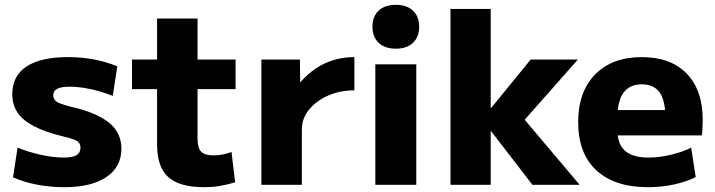

<svg xmlns="http://www.w3.org/2000/svg" viewBox="-20 -767 2966 797"><path d="M247 10Q189 10 133.5 -0.5Q78 -11 34 -31L53 -154Q104 -134 153.5 -123.5Q203 -113 245 -113Q282 -113 298 -123Q314 -133 314 -154Q314 -166 308 -174Q302 -182 286.5 -188Q271 -194 241 -201Q167 -219 121 -243Q75 -267 53 -299.5Q31 -332 31 -376Q31 -452 90 -491Q149 -530 263 -530Q316 -530 366 -521Q416 -512 467 -492L448 -369Q399 -388 354 -397.5Q309 -407 269 -407Q234 -407 217.5 -398.5Q201 -390 201 -371Q201 -360 208 -351.5Q215 -343 231 -337Q247 -331 274 -324Q328 -312 368 -295Q408 -278 433.5 -257Q459 -236 471.5 -209Q484 -182 484 -150Q484 -74 421.5 -32Q359 10 247 10Z M828 10Q725 10 678.5 -32Q632 -74 632 -167V-397H528V-520H632V-690H800V-520H958V-397H800V-192Q800 -153 815 -137.5Q830 -122 866 -122Q884 -122 903.5 -125.5Q923 -129 941 -136L956 -10Q921 0 891.5 5Q862 10 828 10Z M1065 0V-520H1225L1226 -427H1228Q1257 -460 1292 -483.5Q1327 -507 1367.5 -518.5Q1408 -530 1451 -530V-392Q1391 -392 1341.5 -370Q1292 -348 1262.5 -311.5Q1233 -275 1233 -230V0Z M1538 0V-500H1708V0ZM1623 -565Q1577 -565 1551.5 -589.5Q1526 -614 1526 -656Q1526 -698 1551.5 -722.5Q1577 -747 1623 -747Q1669 -747 1694.5 -722.5Q1720 -698 1720 -656Q1720 -614 1694.5 -589.5Q1669 -565 1623 -565Z M1850 0V-730H2017V-319H2019L2183 -520H2379L2158 -270L2386 0H2190L2019 -222H2017V0Z M2670 10Q2531 10 2455.5 -60Q2380 -130 2380 -260Q2380 -386 2450.5 -458Q2521 -530 2644 -530Q2764 -530 2830.5 -461.5Q2897 -393 2897 -270Q2897 -253 2896 -233Q2895 -213 2893 -205H2473V-310H2763L2742 -278Q2742 -350 2718 -383.5Q2694 -417 2644 -417Q2594 -417 2568.5 -382.5Q2543 -348 2543 -277V-227Q2543 -169 2574.5 -141Q2606 -113 2672 -113Q2717 -113 2765 -124.5Q2813 -136 2849 -154L2868 -32Q2831 -13 2779 -1.5Q2727 10 2670 10Z"/></svg>

Font: M PLUS 2 Thin ExtraBold
Style: Regular
Weight: 800
Version: Version 1.001